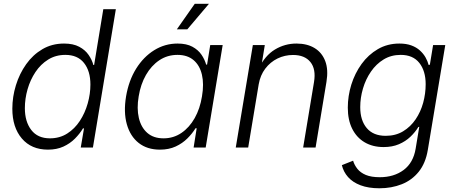

<svg xmlns="http://www.w3.org/2000/svg" viewBox="-20 -776 2396 1010"><path d="M232.4 11.2Q145 11.2 95 -47.4Q44.9 -106 44.9 -204.1Q44.9 -266.6 63.7 -327.6Q82.5 -388.7 117.7 -438.2Q152.8 -487.8 203.1 -517.3Q253.4 -546.9 316.9 -546.9Q365.2 -546.9 396.7 -530Q428.2 -513.2 446 -487.3Q463.9 -461.4 471.2 -434.1H475.1L523.4 -727.5H589.4L468.8 0H404.8L421.9 -100.6H416.5Q399.9 -72.8 374.3 -46.9Q348.6 -21 313.5 -4.9Q278.3 11.2 232.4 11.2ZM242.7 -48.3Q293.9 -48.3 333.5 -73.5Q373 -98.6 400.1 -140.1Q427.2 -181.6 441.4 -231.9Q455.6 -282.2 455.6 -331.5Q455.6 -402.3 421.9 -444.8Q388.2 -487.3 323.7 -487.3Q272.9 -487.3 233.4 -462.6Q193.8 -438 166.5 -397Q139.2 -356 125 -306.4Q110.8 -256.8 110.8 -207Q110.8 -136.2 144.5 -92.3Q178.2 -48.3 242.7 -48.3Z M821.3 11.2Q754.4 11.2 709.7 -23.9Q665 -59.1 647.2 -122.3Q629.4 -185.5 643.1 -268.6Q657.2 -352.1 696 -414.6Q734.9 -477.1 791.3 -512Q847.7 -546.9 914.1 -546.9Q961.4 -546.9 991.9 -530.3Q1022.5 -513.7 1039.8 -488.3Q1057.1 -462.9 1064.5 -436H1069.3L1085.9 -539.1H1151.4L1062 0H998.5L1014.6 -101.1H1008.3Q991.7 -73.7 965.8 -47.9Q939.9 -22 904.1 -5.4Q868.2 11.2 821.3 11.2ZM840.3 -48.3Q892.6 -48.3 934.3 -76.7Q976.1 -105 1004.2 -154.8Q1032.2 -204.6 1042.5 -269Q1053.7 -334 1042.2 -383.1Q1030.8 -432.1 998.3 -459.7Q965.8 -487.3 913.6 -487.3Q860.4 -487.3 818.1 -459Q775.9 -430.7 747.8 -381.6Q719.7 -332.5 709.5 -269Q698.7 -205.6 710.4 -155.5Q722.2 -105.5 754.9 -76.9Q787.6 -48.3 840.3 -48.3ZM910.2 -621.6 1004.4 -755.9H1079.1L965.3 -621.6Z M1340.8 -332 1285.6 0H1220.2L1310.1 -539.1H1373L1352.5 -413.1L1340.3 -415Q1374.5 -484.4 1426.5 -515.6Q1478.5 -546.9 1539.6 -546.9Q1595.7 -546.9 1634.8 -523.2Q1673.8 -499.5 1690.9 -454.6Q1708 -409.7 1697.3 -345.2L1640.1 0H1574.7L1631.8 -344.2Q1643.1 -412.1 1613 -449.5Q1583 -486.8 1521.5 -486.8Q1478 -486.8 1439.9 -468.3Q1401.9 -449.7 1375.5 -415Q1349.1 -380.4 1340.8 -332Z M1976.1 214.4Q1918 214.4 1876.7 198.7Q1835.4 183.1 1811 155.5Q1786.6 127.9 1778.3 92.8L1837.4 69.3Q1844.2 92.3 1860.1 112.3Q1876 132.3 1904.5 144.3Q1933.1 156.2 1977.5 156.2Q2052.2 156.2 2103.3 118.2Q2154.3 80.1 2166.5 5.9L2185.5 -108.9L2180.7 -107.9Q2164.1 -80.6 2138.7 -56.4Q2113.3 -32.2 2078.4 -17.3Q2043.5 -2.4 1998 -2.4Q1940.9 -2.4 1898.4 -27.3Q1856 -52.2 1832.8 -98.6Q1809.6 -145 1809.6 -209.5Q1809.6 -271 1828.1 -330.8Q1846.7 -390.6 1882.1 -439.5Q1917.5 -488.3 1967.8 -517.6Q2018.1 -546.9 2081.1 -546.9Q2117.2 -546.9 2143.8 -537.1Q2170.4 -527.3 2188.7 -510.7Q2207 -494.1 2218.3 -474.4Q2229.5 -454.6 2234.9 -434.1L2241.2 -435.5L2258.3 -539.1H2322.3L2230.5 12.7Q2218.8 82.5 2182.9 127.2Q2147 171.9 2093.5 193.1Q2040 214.4 1976.1 214.4ZM2008.8 -61.5Q2061 -61.5 2100.3 -85.2Q2139.6 -108.9 2166.3 -148.2Q2192.9 -187.5 2206.1 -235.6Q2219.2 -283.7 2219.2 -333Q2219.2 -402.8 2185.8 -445.1Q2152.3 -487.3 2087.9 -487.3Q2037.6 -487.3 1998.3 -463.4Q1959 -439.5 1931.4 -399.4Q1903.8 -359.4 1889.4 -310.5Q1875 -261.7 1875 -212.4Q1875 -142.6 1909.4 -102.1Q1943.8 -61.5 2008.8 -61.5Z"/></svg>

Font: Inter 18pt Light
Style: Italic
Weight: 300
Italic angle: -9.3988°
Designer: Rasmus Andersson
Foundry: rsms
Version: Version 4.001;git-66647c0bb